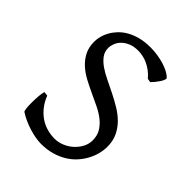

<svg xmlns="http://www.w3.org/2000/svg" viewBox="-187 -732 849 849"><g transform="rotate(45 238.0 -307.5)"><path d="M432.1 -184.1Q432.1 -162.1 426.3 -139.2Q420.4 -116.2 408.4 -94Q396.5 -71.8 378.7 -52Q360.8 -32.2 336.7 -17.6Q312.5 -2.9 282 5.9Q251.5 14.6 214.8 14.6Q198.7 14.6 179.7 11.2Q160.6 7.8 140.6 1.7Q120.6 -4.4 100.8 -13.2Q81.1 -22 64 -33.2Q60.5 -35.2 58.8 -49.8Q57.1 -64.5 57.1 -84.2Q57.1 -104 58.6 -124.5Q60.1 -145 64 -158.2L84 -155.8Q95.2 -127 112.1 -106Q128.9 -85 149.4 -71Q169.9 -57.1 193.6 -50.5Q217.3 -43.9 242.2 -43.9Q264.2 -43.9 286.4 -53Q308.6 -62 326.2 -77.6Q343.8 -93.3 355 -114Q366.2 -134.8 366.2 -158.2Q366.2 -188 353 -209.5Q339.8 -231 318.6 -247.6Q297.4 -264.2 270 -277.3Q242.7 -290.5 214.1 -303.7Q185.5 -316.9 158.2 -331.5Q130.9 -346.2 109.6 -365.7Q88.4 -385.3 75.2 -410.9Q62 -436.5 62 -472.2Q62 -487.3 66.4 -504.9Q70.8 -522.5 80.6 -540Q90.3 -557.6 105.7 -574Q121.1 -590.3 142.8 -602.8Q164.6 -615.2 192.9 -622.6Q221.2 -629.9 256.8 -629.9Q278.8 -629.9 301 -626.5Q323.2 -623 342.5 -617.2Q361.8 -611.3 377.4 -603Q393.1 -594.7 401.9 -585Q405.3 -582 402.1 -573.5Q398.9 -564.9 392.3 -554.9Q385.7 -544.9 377.7 -535.2Q369.6 -525.4 363.8 -520L346.2 -522.9Q332.5 -539.1 317.6 -550Q302.7 -561 287.4 -568.1Q272 -575.2 256.8 -578.1Q241.7 -581.1 228 -581.1Q200.7 -581.1 181.4 -572.8Q162.1 -564.5 149.7 -552Q137.2 -539.6 131.3 -524.2Q125.5 -508.8 125.5 -495.1Q125.5 -472.2 138.7 -454.3Q151.9 -436.5 173.3 -421.6Q194.8 -406.7 222.4 -393.6Q250 -380.4 278.8 -366Q307.6 -351.6 335.2 -335Q362.8 -318.4 384.3 -296.9Q405.8 -275.4 418.9 -247.8Q432.1 -220.2 432.1 -184.1Z"/></g></svg>

Font: Gentium Basic
Style: Regular
Weight: 400
Designer: J. Victor Gaultney and Annie Olsen
Foundry: SIL International
Version: Version 1.100